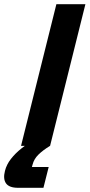

<svg xmlns="http://www.w3.org/2000/svg" viewBox="-82 -695 427 915"><path d="M18.3 0 186.7 -675H325L156.7 0ZM4.2 200Q-38.3 200 -53.3 178.8Q-68.3 157.5 -58.3 119.2Q-50.8 89.2 -30 62.5Q-9.2 35.8 19.6 12.9Q48.3 -10 80 -26.7L156.7 0Q122.5 20.8 101.3 41.7Q80 62.5 73.3 89.2L70 100.8H150L125 200Z"/></svg>

Font: Funnel Sans
Style: Bold Italic
Weight: 700
Italic angle: -14.036°
Designer: NORD ID, Kristian Moeller
Foundry: Dicotype
Version: Version 1.000